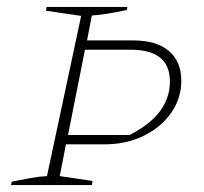

<svg xmlns="http://www.w3.org/2000/svg" viewBox="-20 -536 591 556"><path d="M12 0 14 -10Q44 -16 69 -20.5Q94 -25 116 -26L215 -490L113 -505L115 -516H349L347 -507Q315 -500 289 -496Q263 -492 246 -491L232 -419H365Q433 -419 469 -388.5Q505 -358 505 -302Q505 -251 475.5 -209Q446 -167 395.5 -142.5Q345 -118 283 -118H171L153 -26L248 -12L246 0ZM359 -392H226L177 -145H355Q472 -204 472 -300Q472 -392 359 -392Z"/></svg>

Font: Piazzolla SC Thin
Style: Italic
Weight: 100
Italic angle: -11.3°
Designer: Juan Pablo del Peral
Foundry: Huerta Tipografica
Version: Version 1.330